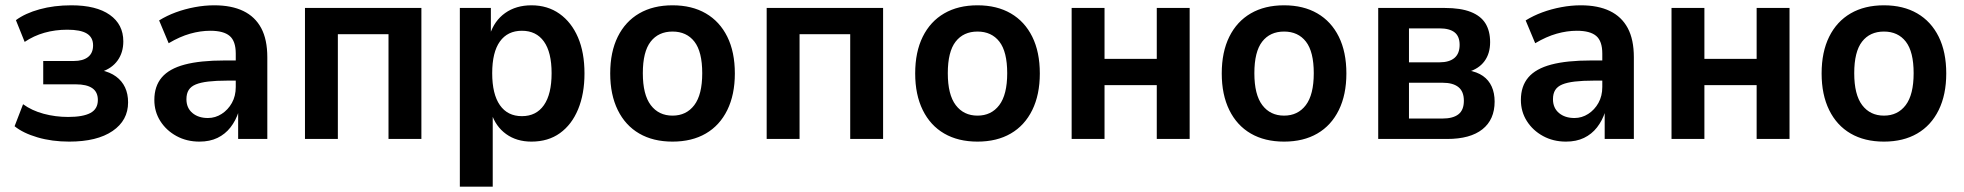

<svg xmlns="http://www.w3.org/2000/svg" viewBox="-20 -524 7407 724"><path d="M241 10Q176 10 121.5 -6Q67 -22 35 -48L67 -131Q100 -107 144.5 -95Q189 -83 237 -83Q293 -83 321 -98Q349 -113 349 -147Q349 -177 328 -191.5Q307 -206 266 -206H143V-294H258Q293 -294 312 -309Q331 -324 331 -353Q331 -383 307.5 -397.5Q284 -412 234 -412Q188 -412 147.5 -400.5Q107 -389 73 -366L40 -448Q75 -474 129.5 -489Q184 -504 249 -504Q343 -504 394 -468Q445 -432 445 -368Q445 -326 423.5 -296Q402 -266 362 -253V-259Q395 -252 417.5 -235.5Q440 -219 451.5 -194.5Q463 -170 463 -138Q463 -70 404.5 -30Q346 10 241 10Z M732 10Q684 10 645.5 -11Q607 -32 584.5 -67.5Q562 -103 562 -147Q562 -199 590 -232Q618 -265 676.5 -280.5Q735 -296 827 -296H884V-220H837Q795 -220 765.5 -216.5Q736 -213 718 -205.5Q700 -198 691.5 -184.5Q683 -171 683 -150Q683 -117 705.5 -98Q728 -79 764 -79Q792 -79 816 -94.5Q840 -110 854.5 -136Q869 -162 869 -196V-322Q869 -369 846 -388.5Q823 -408 773 -408Q736 -408 697 -397Q658 -386 616 -361L580 -447Q609 -465 643 -477.5Q677 -490 714.5 -497Q752 -504 788 -504Q853 -504 897.5 -482.5Q942 -461 965 -418Q988 -375 988 -308V0H878V-103H880Q869 -69 849 -43.5Q829 -18 800 -4Q771 10 732 10Z M1130 0V-494H1569V0H1445V-395H1254V0Z M1714 180V-494H1831V-393H1827Q1844 -446 1885 -475Q1926 -504 1984 -504Q2045 -504 2090 -472Q2135 -440 2159.5 -383Q2184 -326 2184 -247Q2184 -170 2160 -112Q2136 -54 2091.5 -22Q2047 10 1984 10Q1928 10 1888.5 -18.5Q1849 -47 1833 -97H1838V180ZM1948 -86Q2002 -86 2031 -127.5Q2060 -169 2060 -248Q2060 -327 2031 -367.5Q2002 -408 1948 -408Q1894 -408 1865 -367.5Q1836 -327 1836 -248Q1836 -169 1865 -127.5Q1894 -86 1948 -86Z M2516 10Q2443 10 2390.5 -20.5Q2338 -51 2309.5 -109Q2281 -167 2281 -247Q2281 -328 2309.5 -385.5Q2338 -443 2390.5 -473.5Q2443 -504 2516 -504Q2589 -504 2641.5 -473.5Q2694 -443 2722.5 -385.5Q2751 -328 2751 -247Q2751 -167 2722.5 -109Q2694 -51 2641.5 -20.5Q2589 10 2516 10ZM2516 -88Q2568 -88 2598 -127.5Q2628 -167 2628 -248Q2628 -329 2598.5 -367Q2569 -405 2516 -405Q2463 -405 2433.5 -367Q2404 -329 2404 -248Q2404 -167 2434 -127.5Q2464 -88 2516 -88Z M2871 0V-494H3310V0H3186V-395H2995V0Z M3666 10Q3593 10 3540.5 -20.5Q3488 -51 3459.5 -109Q3431 -167 3431 -247Q3431 -328 3459.5 -385.5Q3488 -443 3540.5 -473.5Q3593 -504 3666 -504Q3739 -504 3791.5 -473.5Q3844 -443 3872.5 -385.5Q3901 -328 3901 -247Q3901 -167 3872.5 -109Q3844 -51 3791.5 -20.5Q3739 10 3666 10ZM3666 -88Q3718 -88 3748 -127.5Q3778 -167 3778 -248Q3778 -329 3748.5 -367Q3719 -405 3666 -405Q3613 -405 3583.5 -367Q3554 -329 3554 -248Q3554 -167 3584 -127.5Q3614 -88 3666 -88Z M4021 0V-494H4145V-302H4342V-494H4466V0H4342V-203H4145V0Z M4822 10Q4749 10 4696.5 -20.5Q4644 -51 4615.5 -109Q4587 -167 4587 -247Q4587 -328 4615.5 -385.5Q4644 -443 4696.5 -473.5Q4749 -504 4822 -504Q4895 -504 4947.5 -473.5Q5000 -443 5028.5 -385.5Q5057 -328 5057 -247Q5057 -167 5028.5 -109Q5000 -51 4947.5 -20.5Q4895 10 4822 10ZM4822 -88Q4874 -88 4904 -127.5Q4934 -167 4934 -248Q4934 -329 4904.5 -367Q4875 -405 4822 -405Q4769 -405 4739.5 -367Q4710 -329 4710 -248Q4710 -167 4740 -127.5Q4770 -88 4822 -88Z M5177 0V-494H5428Q5488 -494 5526 -479Q5564 -464 5581.5 -435.5Q5599 -407 5599 -365Q5599 -322 5577.5 -293Q5556 -264 5514 -252L5515 -259Q5550 -253 5572 -237.5Q5594 -222 5605 -197.5Q5616 -173 5616 -141Q5616 -73 5570 -36.5Q5524 0 5437 0ZM5293 -77H5419Q5459 -77 5479.5 -93Q5500 -109 5500 -144Q5500 -179 5479.5 -195.5Q5459 -212 5420 -212H5293ZM5293 -289H5408Q5445 -289 5464.5 -305.5Q5484 -322 5484 -355Q5484 -387 5465 -402Q5446 -417 5408 -417H5293Z M5885 10Q5837 10 5798.5 -11Q5760 -32 5737.5 -67.5Q5715 -103 5715 -147Q5715 -199 5743 -232Q5771 -265 5829.5 -280.5Q5888 -296 5980 -296H6037V-220H5990Q5948 -220 5918.5 -216.5Q5889 -213 5871 -205.5Q5853 -198 5844.5 -184.5Q5836 -171 5836 -150Q5836 -117 5858.5 -98Q5881 -79 5917 -79Q5945 -79 5969 -94.5Q5993 -110 6007.5 -136Q6022 -162 6022 -196V-322Q6022 -369 5999 -388.5Q5976 -408 5926 -408Q5889 -408 5850 -397Q5811 -386 5769 -361L5733 -447Q5762 -465 5796 -477.5Q5830 -490 5867.5 -497Q5905 -504 5941 -504Q6006 -504 6050.5 -482.5Q6095 -461 6118 -418Q6141 -375 6141 -308V0H6031V-103H6033Q6022 -69 6002 -43.5Q5982 -18 5953 -4Q5924 10 5885 10Z M6283 0V-494H6407V-302H6604V-494H6728V0H6604V-203H6407V0Z M7084 10Q7011 10 6958.5 -20.5Q6906 -51 6877.5 -109Q6849 -167 6849 -247Q6849 -328 6877.5 -385.5Q6906 -443 6958.5 -473.5Q7011 -504 7084 -504Q7157 -504 7209.5 -473.5Q7262 -443 7290.5 -385.5Q7319 -328 7319 -247Q7319 -167 7290.5 -109Q7262 -51 7209.5 -20.5Q7157 10 7084 10ZM7084 -88Q7136 -88 7166 -127.5Q7196 -167 7196 -248Q7196 -329 7166.5 -367Q7137 -405 7084 -405Q7031 -405 7001.5 -367Q6972 -329 6972 -248Q6972 -167 7002 -127.5Q7032 -88 7084 -88Z"/></svg>

Font: Nunito Sans 10pt SemiCondensed
Style: Bold
Weight: 700
Width: 4
Designer: Vernon Adams
Foundry: Vernon Adams
Version: Version 3.101;gftools[0.9.27]